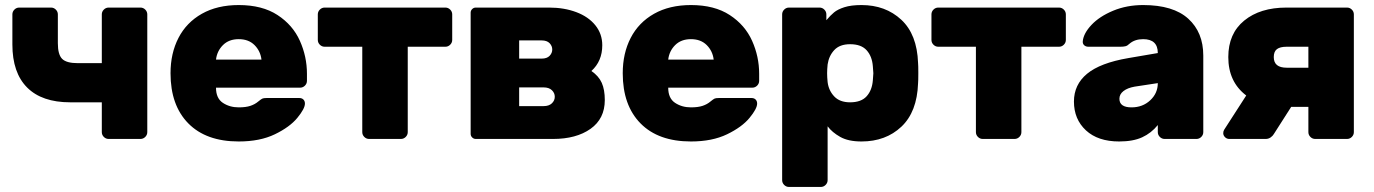

<svg xmlns="http://www.w3.org/2000/svg" viewBox="-20 -550 5437 760"><path d="M288 -300H383V-493Q383 -504 391 -512Q399 -520 410 -520H536Q547 -520 555 -512Q563 -504 563 -493V-27Q563 -16 555 -8Q547 0 536 0H410Q399 0 391 -8Q383 -16 383 -27V-145H258Q146 -145 87.5 -203.5Q29 -262 29 -374V-493Q29 -504 37 -512Q45 -520 56 -520H182Q193 -520 201 -512Q209 -504 209 -493V-379Q209 -334 226 -317Q243 -300 288 -300Z M925 -125Q953 -125 971 -131Q989 -137 1002 -148Q1013 -157 1018 -159.5Q1023 -162 1035 -162H1165Q1175 -162 1181 -156Q1187 -150 1187 -140Q1187 -120 1157 -83.5Q1127 -47 1068 -18.5Q1009 10 925 10Q796 10 725.5 -61.5Q655 -133 655 -260Q655 -339 686.5 -400Q718 -461 779 -495.5Q840 -530 925 -530Q1018 -530 1078.5 -490.5Q1139 -451 1167 -388.5Q1195 -326 1195 -258V-230Q1195 -219 1187 -211Q1179 -203 1168 -203H835Q835 -161 862 -143Q889 -125 925 -125ZM1015 -314Q1011 -348 987.5 -371.5Q964 -395 925 -395Q886 -395 862.5 -371.5Q839 -348 835 -314Z M1770 -493V-392Q1770 -381 1762 -373Q1754 -365 1743 -365H1594V-27Q1594 -16 1586 -8Q1578 0 1567 0H1441Q1430 0 1422 -8Q1414 -16 1414 -27V-365H1265Q1254 -365 1246 -373Q1238 -381 1238 -392V-493Q1238 -504 1246 -512Q1254 -520 1265 -520H1743Q1754 -520 1762 -512Q1770 -504 1770 -493Z M1843 -20V-500Q1843 -508 1849 -514Q1855 -520 1863 -520H2154Q2213 -520 2261 -502Q2309 -484 2336.5 -450Q2364 -416 2364 -371Q2364 -308 2321 -269Q2350 -249 2362 -222Q2374 -195 2374 -154Q2374 -80 2317.5 -40Q2261 0 2169 0H1863Q1855 0 1849 -6Q1843 -12 1843 -20ZM2035 -390V-318H2124Q2145 -318 2155.5 -329Q2166 -340 2166 -354Q2166 -368 2155.5 -379Q2145 -390 2124 -390ZM2132 -130Q2153 -130 2164.5 -141Q2176 -152 2176 -167Q2176 -182 2164.5 -193Q2153 -204 2132 -204H2035V-130Z M2715 -125Q2743 -125 2761 -131Q2779 -137 2792 -148Q2803 -157 2808 -159.5Q2813 -162 2825 -162H2955Q2965 -162 2971 -156Q2977 -150 2977 -140Q2977 -120 2947 -83.5Q2917 -47 2858 -18.5Q2799 10 2715 10Q2586 10 2515.5 -61.5Q2445 -133 2445 -260Q2445 -339 2476.5 -400Q2508 -461 2569 -495.5Q2630 -530 2715 -530Q2808 -530 2868.5 -490.5Q2929 -451 2957 -388.5Q2985 -326 2985 -258V-230Q2985 -219 2977 -211Q2969 -203 2958 -203H2625Q2625 -161 2652 -143Q2679 -125 2715 -125ZM2805 -314Q2801 -348 2777.5 -371.5Q2754 -395 2715 -395Q2676 -395 2652.5 -371.5Q2629 -348 2625 -314Z M3256 163Q3256 174 3248 182Q3240 190 3229 190H3103Q3092 190 3084 182Q3076 174 3076 163V-493Q3076 -504 3084 -512Q3092 -520 3103 -520H3224Q3235 -520 3243 -512Q3251 -504 3251 -493V-470Q3267 -489 3281.5 -501Q3296 -513 3322.5 -521.5Q3349 -530 3390 -530Q3485 -530 3547.5 -472Q3610 -414 3614 -301Q3615 -291 3615 -261Q3615 -230 3614 -220Q3610 -107 3548 -48.5Q3486 10 3390 10Q3338 10 3306 -8Q3274 -26 3256 -50ZM3345 -375Q3304 -375 3282.5 -352Q3261 -329 3256 -295Q3254 -275 3254 -260Q3254 -245 3256 -225Q3260 -192 3282 -168.5Q3304 -145 3345 -145Q3389 -145 3410.5 -169Q3432 -193 3435 -232Q3437 -252 3437 -260Q3437 -268 3435 -288Q3432 -327 3410.5 -351Q3389 -375 3345 -375Z M4199 -493V-392Q4199 -381 4191 -373Q4183 -365 4172 -365H4023V-27Q4023 -16 4015 -8Q4007 0 3996 0H3870Q3859 0 3851 -8Q3843 -16 3843 -27V-365H3694Q3683 -365 3675 -373Q3667 -381 3667 -392V-493Q3667 -504 3675 -512Q3683 -520 3694 -520H4172Q4183 -520 4191 -512Q4199 -504 4199 -493Z M4563 -340Q4563 -395 4505 -395Q4472 -395 4451 -377Q4443 -369 4435 -367Q4427 -365 4415 -365H4288Q4278 -365 4271.5 -371Q4265 -377 4266 -387Q4269 -418 4300.5 -451.5Q4332 -485 4386 -507.5Q4440 -530 4505 -530Q4624 -530 4683.5 -476Q4743 -422 4743 -330V-27Q4743 -16 4735 -8Q4727 0 4716 0H4590Q4579 0 4571 -8Q4563 -16 4563 -27V-55Q4537 -23 4501 -6.5Q4465 10 4410 10Q4326 10 4278.5 -34Q4231 -78 4231 -148Q4231 -215 4283 -258Q4335 -301 4446 -320ZM4471 -207Q4443 -202 4427 -189.5Q4411 -177 4411 -159Q4411 -125 4459 -125Q4503 -125 4533 -153Q4563 -181 4563 -221Z M5312 -520Q5323 -520 5331 -512Q5339 -504 5339 -493V-27Q5339 -16 5331 -8Q5323 0 5312 0H5186Q5175 0 5167 -8Q5159 -16 5159 -27V-127H5091L5022 -19Q5018 -12 5009.5 -6Q5001 0 4990 0H4846Q4836 0 4829 -7Q4822 -14 4822 -23Q4822 -31 4826 -37L4913 -172Q4842 -226 4842 -324Q4842 -417 4905 -468.5Q4968 -520 5072 -520ZM5073 -365Q5047 -365 5034.5 -355.5Q5022 -346 5022 -324Q5022 -282 5073 -282H5159V-365Z"/></svg>

Font: Rubik
Style: Regular
Weight: 700
Designer: Hubert & Fischer
Foundry: Hubert & Fischer
Version: Version 1.100